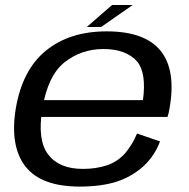

<svg xmlns="http://www.w3.org/2000/svg" viewBox="-20 -718 734 744"><path d="M289 5 301 -63.5Q209.5 -63.5 167 -119Q124 -174 144 -296.5Q165 -424.5 230 -476.5Q295.5 -528 381 -528Q469 -528 512 -479Q548 -434 534 -330H138.5L127 -265H629Q634.5 -280.5 637 -298.5Q663 -445.5 602.5 -521Q541.5 -596.5 393 -596.5Q249.5 -596.5 157.5 -521.5Q66 -446.5 41 -296.5Q17.5 -152 78.5 -73Q139.5 5 289 5ZM301 -63.5 289 5Q372 5 432 -14Q491 -33.5 536 -74Q579.5 -114.5 600 -170L511 -200.5Q493.5 -159 466.5 -126Q438 -93 396.5 -78Q353.5 -63.5 301 -63.5ZM316.5 -613.5H372L494 -698.5H414Z"/></svg>

Font: Anybody SemiExpanded
Style: Italic
Weight: 400
Width: 6
Italic angle: -10°
Version: Version 1.113;gftools[0.9.25]